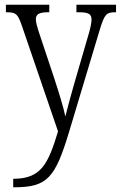

<svg xmlns="http://www.w3.org/2000/svg" viewBox="-20 -556 512 814"><path d="M36 202V238H41C181 238 214 197 272 6L403 -430C423 -496 431 -504 469 -504H472V-536H304V-504H316C357 -504 368 -495 368 -473C368 -458 363 -436 356 -412L294 -199C279 -145 266 -100 257 -62C250 -98 231 -160 209 -227L149 -407C138 -440 132 -461 132 -474C132 -494 143 -504 183 -504H189V-536H5V-504H8C48 -504 55 -497 72 -449L226 1C184 140 154 202 36 202Z"/></svg>

Font: Noto Serif Sinhala Condensed Light
Style: Regular
Weight: 300
Width: 3
Designer: Jelle Bosma - Monotype Design Team
Foundry: Monotype Imaging Inc.
Version: Version 2.007